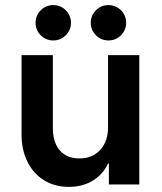

<svg xmlns="http://www.w3.org/2000/svg" viewBox="-20 -713 625 742"><path d="M245.8 9.2Q191.7 9.2 150.4 -16.2Q109.2 -41.7 86.2 -87.5Q63.3 -133.3 63.3 -193.3V-500H184.2V-218.3Q184.2 -163.3 210.8 -132.1Q237.5 -100.8 286.7 -100.8Q337.5 -100.8 367.5 -133.8Q397.5 -166.7 397.5 -221.7V-500H518.3V0H400.8V-80.8H397.5Q376.7 -37.5 337.5 -14.2Q298.3 9.2 245.8 9.2ZM399.2 -556.7Q370.8 -556.7 350.8 -576.7Q330.8 -596.7 330.8 -625Q330.8 -653.3 350.8 -673.3Q370.8 -693.3 399.2 -693.3Q427.5 -693.3 447.5 -673.3Q467.5 -653.3 467.5 -625Q467.5 -596.7 447.5 -576.7Q427.5 -556.7 399.2 -556.7ZM185.8 -556.7Q157.5 -556.7 137.5 -576.7Q117.5 -596.7 117.5 -625Q117.5 -653.3 137.5 -673.3Q157.5 -693.3 185.8 -693.3Q214.2 -693.3 234.2 -673.3Q254.2 -653.3 254.2 -625Q254.2 -596.7 234.2 -576.7Q214.2 -556.7 185.8 -556.7Z"/></svg>

Font: Funnel Sans Light SemiBold
Style: Regular
Weight: 600
Version: Version 1.000